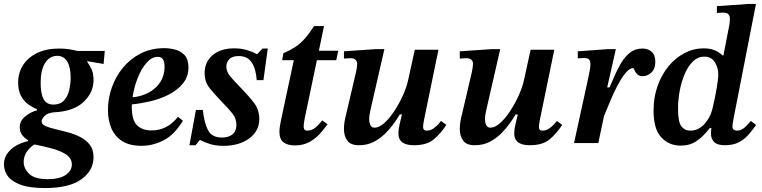

<svg xmlns="http://www.w3.org/2000/svg" viewBox="-49 -725 3862 973"><path d="M179 228Q102 228 56.5 211.5Q11 195 -9 168Q-29 141 -29 108Q-29 67 3 35.5Q35 4 93 -10V-15Q76 -24 63.5 -40.5Q51 -57 51 -80Q51 -112 78 -134.5Q105 -157 138 -166V-172Q117 -180 95 -195.5Q73 -211 58 -238Q43 -265 43 -306Q43 -357 68.5 -396Q94 -435 140.5 -457Q187 -479 250 -479Q278 -479 300.5 -475.5Q323 -472 342 -467H482L476 -401L393 -415V-412Q403 -398 414 -376Q425 -354 425 -320Q425 -255 373.5 -207.5Q322 -160 225 -156Q192 -153 177 -137.5Q162 -122 162 -109Q162 -95 181 -86.5Q200 -78 230 -71Q260 -64 293.5 -55Q327 -46 357 -31Q387 -16 406 8.5Q425 33 425 71Q425 139 363.5 183.5Q302 228 179 228ZM125 7Q104 20 87.5 43Q71 66 71 96Q71 129 99 156Q127 183 192 183Q253 183 284 161.5Q315 140 315 109Q315 78 287.5 59Q260 40 216 28Q172 16 125 7ZM222 -195Q256 -195 275 -215.5Q294 -236 301.5 -268Q309 -300 309 -332Q309 -385 291.5 -413.5Q274 -442 241 -442Q203 -442 180 -406.5Q157 -371 157 -306Q157 -250 172 -222.5Q187 -195 222 -195Z M668 14Q606 14 568.5 -11Q531 -36 514.5 -77Q498 -118 498 -168Q498 -225 517.5 -281Q537 -337 574 -382Q611 -427 664 -454Q717 -481 783 -481Q809 -481 837.5 -474Q866 -467 886 -446Q906 -425 906 -384Q906 -336 878 -302Q850 -268 806 -245.5Q762 -223 712 -211.5Q662 -200 619 -196Q619 -190 619 -183Q619 -114 646.5 -89Q674 -64 719 -64Q758 -64 791 -80.5Q824 -97 853 -133L878 -113Q834 -41 779.5 -13.5Q725 14 668 14ZM623 -232Q668 -236 705 -256Q742 -276 763.5 -309.5Q785 -343 785 -387Q785 -411 777 -424Q769 -437 750 -437Q720 -437 693.5 -406.5Q667 -376 648.5 -329Q630 -282 623 -232Z M1084 14Q1044 14 1015.5 5Q987 -4 967 -15H963L942 11H911L944 -168H979Q986 -101 1005.5 -64.5Q1025 -28 1076 -28Q1109 -28 1129 -44Q1149 -60 1149 -92Q1149 -124 1129 -149.5Q1109 -175 1076 -208Q1041 -245 1014.5 -277Q988 -309 988 -354Q988 -411 1028.5 -445.5Q1069 -480 1138 -480Q1174 -480 1203.5 -471Q1233 -462 1251 -451H1255L1281 -479H1308L1286 -319H1252Q1248 -376 1226.5 -408.5Q1205 -441 1161 -441Q1128 -441 1113 -425Q1098 -409 1098 -387Q1098 -361 1119.5 -336Q1141 -311 1176 -275Q1214 -236 1239.5 -202Q1265 -168 1265 -121Q1265 -61 1214 -23.5Q1163 14 1084 14Z M1445 12Q1408 12 1387.5 -4Q1367 -20 1367 -57Q1367 -69 1369.5 -85.5Q1372 -102 1375 -116L1440 -420H1381L1387 -455Q1423 -471 1447.5 -487Q1472 -503 1493.5 -527Q1515 -551 1543 -593H1593L1567 -468H1665L1655 -420H1557L1497 -134Q1497 -134 1493.5 -115.5Q1490 -97 1490 -84Q1490 -75 1493.5 -69Q1497 -63 1509 -63Q1527 -63 1544 -74.5Q1561 -86 1584 -115L1611 -95Q1596 -75 1574.5 -50Q1553 -25 1521 -6.5Q1489 12 1445 12Z M1770 11Q1728 11 1711 -12.5Q1694 -36 1694 -71Q1694 -88 1697 -108Q1700 -128 1705 -145L1755 -359Q1755 -359 1758 -374.5Q1761 -390 1761 -402Q1761 -414 1753 -422Q1745 -430 1727 -430Q1715 -430 1706.5 -429Q1698 -428 1694 -428V-465L1855 -476H1899L1828 -166Q1826 -159 1824 -145.5Q1822 -132 1822 -121Q1822 -102 1828.5 -90Q1835 -78 1849 -78Q1872 -78 1898.5 -101.5Q1925 -125 1949.5 -162.5Q1974 -200 1993 -242Q2012 -284 2020 -322L2053 -473H2173L2101 -123Q2101 -123 2098 -107Q2095 -91 2095 -80Q2095 -74 2099 -68.5Q2103 -63 2115 -63Q2132 -63 2147.5 -74Q2163 -85 2173.5 -97Q2184 -109 2186 -112L2213 -92Q2185 -49 2149.5 -19Q2114 11 2049 11Q1970 11 1970 -48Q1970 -70 1975.5 -92.5Q1981 -115 1988 -145H1977Q1966 -126 1947.5 -100Q1929 -74 1903.5 -48.5Q1878 -23 1845 -6Q1812 11 1770 11Z M2357 11Q2315 11 2298 -12.5Q2281 -36 2281 -71Q2281 -88 2284 -108Q2287 -128 2292 -145L2342 -359Q2342 -359 2345 -374.5Q2348 -390 2348 -402Q2348 -414 2340 -422Q2332 -430 2314 -430Q2302 -430 2293.5 -429Q2285 -428 2281 -428V-465L2442 -476H2486L2415 -166Q2413 -159 2411 -145.5Q2409 -132 2409 -121Q2409 -102 2415.5 -90Q2422 -78 2436 -78Q2459 -78 2485.5 -101.5Q2512 -125 2536.5 -162.5Q2561 -200 2580 -242Q2599 -284 2607 -322L2640 -473H2760L2688 -123Q2688 -123 2685 -107Q2682 -91 2682 -80Q2682 -74 2686 -68.5Q2690 -63 2702 -63Q2719 -63 2734.5 -74Q2750 -85 2760.5 -97Q2771 -109 2773 -112L2800 -92Q2772 -49 2736.5 -19Q2701 11 2636 11Q2557 11 2557 -48Q2557 -70 2562.5 -92.5Q2568 -115 2575 -145H2564Q2553 -126 2534.5 -100Q2516 -74 2490.5 -48.5Q2465 -23 2432 -6Q2399 11 2357 11Z M2983 0H2860L2934 -339Q2937 -353 2940 -370Q2943 -387 2943 -401Q2943 -415 2936.5 -423Q2930 -431 2910 -431Q2902 -431 2890.5 -430Q2879 -429 2879 -429V-465L3031 -476H3072L3028 -282H3040Q3052 -308 3066 -341.5Q3080 -375 3099 -406.5Q3118 -438 3144 -458.5Q3170 -479 3207 -479Q3235 -479 3253.5 -462.5Q3272 -446 3272 -412Q3272 -376 3252 -357.5Q3232 -339 3209 -339Q3189 -339 3179.5 -349.5Q3170 -360 3166 -370Q3162 -380 3160 -380Q3142 -380 3121.5 -355.5Q3101 -331 3081 -293Q3061 -255 3043.5 -213Q3026 -171 3012 -137Z M3401 13Q3341 13 3302 -29Q3263 -71 3263 -165Q3263 -232 3283.5 -289.5Q3304 -347 3339 -389.5Q3374 -432 3420 -456Q3466 -480 3517 -480Q3549 -480 3572 -470.5Q3595 -461 3613 -444H3617L3647 -598Q3647 -598 3648.5 -608.5Q3650 -619 3650 -630Q3650 -642 3643.5 -651.5Q3637 -661 3615 -661Q3606 -661 3595 -660Q3584 -659 3584 -659V-694L3745 -705H3782L3668 -122Q3668 -122 3665.5 -106.5Q3663 -91 3663 -83Q3663 -72 3670 -67.5Q3677 -63 3686 -63Q3708 -63 3726.5 -80.5Q3745 -98 3756 -112L3783 -92Q3766 -68 3746 -44.5Q3726 -21 3697 -5Q3668 11 3624 11Q3587 11 3570.5 -5Q3554 -21 3554 -48Q3554 -60 3556 -76H3548Q3514 -32 3480 -9.5Q3446 13 3401 13ZM3448 -63Q3490 -63 3520 -95.5Q3550 -128 3561 -172Q3575 -231 3583 -278Q3591 -325 3591 -348Q3591 -382 3573.5 -410Q3556 -438 3520 -438Q3488 -438 3463.5 -414.5Q3439 -391 3422 -352.5Q3405 -314 3396 -267Q3387 -220 3387 -174Q3387 -107 3404 -85Q3421 -63 3448 -63Z"/></svg>

Font: STIX Two Text SemiBold
Style: Italic
Weight: 600
Italic angle: -12°
Designer: Ross Mills, John Hudson & Paul Hanslow, Tiro Typeworks Ltd; with prior portions MicroPress Inc. and Coen Hoffman, Elsevi
Foundry: Tiro Typeworks Ltd
Version: Version 2.13 b171